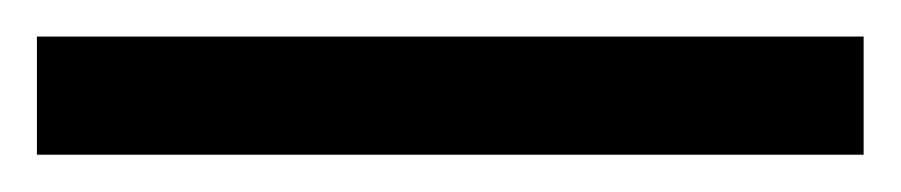

<svg xmlns="http://www.w3.org/2000/svg" viewBox="-22 70 488 104"><path d="M445.8 153.8H-2V89.8H445.8Z"/></svg>

Font: Noto Sans Southeast Asian
Style: Regular
Weight: 400
Designer: Monotype Design Team
Foundry: Monotype Imaging Inc.
Version: Version 1.06 uh; ttfautohint (v1.4.1)